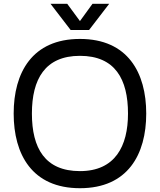

<svg xmlns="http://www.w3.org/2000/svg" viewBox="-20 -977 840 1011"><path d="M401 14C653 14 750 -164 750 -379C750 -594 653 -772 401 -772C149 -772 52 -594 52 -379C52 -164 149 14 401 14ZM148 -379C148 -560 217 -683 401 -683C586 -683 654 -560 654 -379C654 -207 586 -76 401 -76C217 -76 148 -197 148 -379ZM246 -957 352 -819H449L555 -957H467L401 -866L334 -957Z"/></svg>

Font: Hibana 45 SubMedium
Style: Regular
Weight: 500
Width: 6
Designer: pygmalion
Foundry: ybstudio
Version: Version 2021.007;FEAKit 1.0